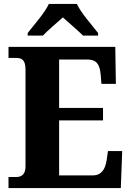

<svg xmlns="http://www.w3.org/2000/svg" viewBox="-20 -951 663 971"><path d="M120 -784V-771H197C219 -795 269 -837 298 -863C326 -838 379 -792 400 -771H476V-784C447 -822 389 -886 369 -931H227C207 -886 149 -822 120 -784ZM23 0H591L598 -187H526L519 -139C512 -95 493 -64 449 -64H279V-342H501V-405H279V-650H422C468 -650 484 -626 489 -575L493 -527H566L563 -714H23V-658H62C87 -658 109 -651 109 -600V-109C109 -74 93 -56 64 -56H23Z"/></svg>

Font: Noto Serif Sinhala SemiCondensed ExtraBold
Style: Regular
Weight: 800
Width: 4
Designer: Jelle Bosma - Monotype Design Team
Foundry: Monotype Imaging Inc.
Version: Version 2.007